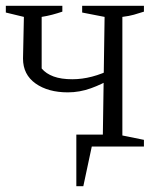

<svg xmlns="http://www.w3.org/2000/svg" viewBox="-31 -503 553 659"><path d="M202 -186Q134 -186 91 -216.5Q48 -247 48 -302L51 -445L-11 -460V-483H183V-463Q165 -457 148 -452.5Q131 -448 112 -445V-268Q127 -250 153 -240.5Q179 -231 217 -231Q284 -231 355 -267L354 -235Q320 -214 281 -200Q242 -186 202 -186ZM463 -463Q444 -457 428.5 -452.5Q413 -448 389 -445V-38L463 -23V0H284L255 136H231V-41H322L328 -445L251 -460V-483H463Z"/></svg>

Font: Piazzolla 24pt Light
Style: Regular
Weight: 300
Designer: Juan Pablo del Peral
Foundry: Huerta Tipografica
Version: Version 2.005